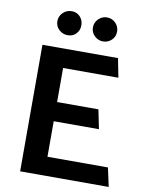

<svg xmlns="http://www.w3.org/2000/svg" viewBox="-95 -949 772 1016"><g transform="rotate(10 290.5 -441.0)"><path d="M561 0 539 -101H214V-292H457L436 -395H214V-578H511L491 -680H85V0ZM208 -753Q235 -753 252.5 -771.5Q270 -790 270 -817Q270 -844 252.5 -863Q235 -882 208 -882Q180 -882 160.5 -863Q141 -844 141 -817Q141 -790 160.5 -771.5Q180 -753 208 -753ZM397 -753Q424 -753 443 -771.5Q462 -790 462 -817Q462 -844 443 -863Q424 -882 397 -882Q371 -882 351.5 -863Q332 -844 332 -817Q332 -790 351.5 -771.5Q371 -753 397 -753Z"/></g></svg>

Font: Catamaran
Style: Bold
Weight: 700
Designer: Pria Ravichandran
Version: Version 2.000